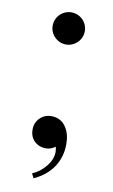

<svg xmlns="http://www.w3.org/2000/svg" viewBox="-79 -571 443 752"><g transform="rotate(10 142.5 -195.0)"><path d="M73.2 0ZM195.8 -82Q212.9 -55.7 212.9 -16.1Q212.9 34.2 187.3 74Q161.6 113.8 109.9 138.2L100.6 120.1Q131.8 106.9 154.3 78.9Q176.8 50.8 176.8 22Q176.8 9.8 173.8 1Q156.7 14.2 136.7 14.2Q109.4 14.2 91.1 -3.2Q72.8 -20.5 72.8 -49.8Q72.8 -77.1 91.3 -95.5Q109.9 -113.8 136.7 -113.8Q175.3 -113.8 195.8 -82ZM207.5 -463.9Q207.5 -446.8 199 -432.1Q190.4 -417.5 175.5 -408.7Q160.6 -399.9 143.6 -399.9Q126.5 -399.9 111.6 -408.7Q96.7 -417.5 88.1 -432.1Q79.6 -446.8 79.6 -463.9Q79.6 -481 88.1 -495.8Q96.7 -510.7 111.6 -519.3Q126.5 -527.8 143.6 -527.8Q160.6 -527.8 175.5 -519.3Q190.4 -510.7 199 -495.8Q207.5 -481 207.5 -463.9Z"/></g></svg>

Font: TypoPRO Playfair Display
Style: Regular
Weight: 400
Designer: Claus Eggers Sørensen
Foundry: Claus Eggers Sørensen
Version: Version 1.004;PS 001.004;hotconv 1.0.70;makeotf.lib2.5.58329